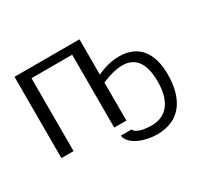

<svg xmlns="http://www.w3.org/2000/svg" viewBox="-164 -893 1421 1328"><g transform="rotate(-30 546.5 -229.5)"><path d="M739 117C686 117 616 106 603 71H517C530 149 646 190 742 190C926 190 1011 59 1011 -134C1011 -300 939 -410 779 -410C724 -410 665 -396 603 -367V-649H84V0H181V-582H506V0H603V-304C667 -331 722 -345 767 -345C873 -345 926 -272 926 -125C926 15 870 117 739 117Z"/></g></svg>

Font: Gamestation Text
Style: Bold
Weight: 400
Designer: Jonas Hecksher
Foundry: Jonas Hecksher, Playtypeª, e-types AS
Version: Version 1.003